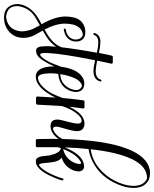

<svg xmlns="http://www.w3.org/2000/svg" viewBox="11 -674 757 943"><g transform="rotate(90 389.5 -202.5)"><path d="M42 -20Q36 -17 25 -10Q15 -4 11 -2Q-37 24 -49 73Q-51 80 -52 86Q-52 90 -52 93Q-52 140 -1 146Q1 146 3 146Q60 138 70 85Q72 76 72 67Q71 41 60 14Q55 4 42 -20ZM3 156Q-42 156 -57 118Q-62 105 -62 93Q-62 88 -62 85Q-61 75 -57.5 64Q-54 53 -48 42.5Q-42 32 -34 22.5Q-26 13 -16 4.5Q-6 -4 6 -11Q15 -17 37 -28Q-1 -95 -1 -145Q-1 -167 4 -187Q14 -228 53 -240Q64 -243 75 -243Q75 -243 76 -243Q112 -243 121 -211Q122 -204 122 -198Q122 -196 122 -195Q120 -159 85 -143Q74 -139 63 -137Q59 -139 58 -142Q59 -146 62 -147Q101 -152 111 -185Q112 -191 112 -195Q112 -197 112 -198Q111 -222 91 -231Q53 -229 39 -185Q34 -162 34 -142Q35 -96 63 -43Q120 -73 140 -106Q148 -119 152 -132Q155 -135 157 -135Q161 -134 162 -130V-129Q144 -78 87 -45Q79 -40 68 -34Q92 9 92 9Q104 35 104 60Q104 114 59 142Q35 156 8 156Q8 156 7 156H5Z M126 -317Q144 -317 178 -310Q190 -371 192 -375Q194 -378 196 -378Q196 -378 226 -378Q230 -377 231 -372Q230 -370 225 -345Q219 -316 216 -301Q252 -294 268 -294Q303 -295 309 -319Q311 -322 314 -323Q317 -321 319 -318V-317Q319 -317 318 -317Q310 -284 269 -283Q249 -283 214 -291Q183 -136 179 -66Q178 -47 178 -42Q179 -22 186 -21Q190 -22 194 -25Q209 -40 223 -67Q230 -81 249 -133Q251 -139 256 -136Q258 -133 258 -130Q243 -85 231 -63Q216 -34 202 -18Q186 -1 168 -1Q151 -1 147 -21Q147 -22 147 -23Q145 -35 145 -51Q145 -58 145 -64Q148 -141 177 -300Q144 -307 126 -307Q96 -306 90 -286Q88 -283 85 -282Q81 -283 80 -287V-288Q89 -317 123 -317Q124 -317 126 -317Z M338 -227Q316 -220 303 -193Q289 -163 282 -120Q330 -122 352 -166Q354 -170 355 -174Q369 -210 346 -224Q342 -226 338 -227ZM404 -136Q408 -135 409 -131Q409 -119 389 -80Q384 -71 379 -63Q339 -1 297 0Q292 0 289 0Q246 -6 244 -85Q244 -89 244 -91Q244 -108 246 -125Q257 -205 299 -230Q312 -238 327 -238Q327 -238 328 -238Q363 -238 369 -206Q370 -201 370 -196Q369 -183 365 -171Q349 -128 307 -115Q294 -111 281 -110Q278 -91 278 -71Q279 -14 298 -10Q335 -12 371 -68Q384 -90 400 -133Q402 -136 404 -136Z M446 -239Q450 -238 451 -234Q446 -197 442 -165Q445 -169 446 -172Q462 -203 479 -219Q501 -239 524 -239Q527 -239 529 -239Q544 -237 553 -229Q560 -221 562 -208Q562 -205 562 -202Q562 -185 553 -154Q541 -113 540 -104Q539 -84 551 -84Q568 -89 582 -104Q588 -110 592.5 -117Q597 -124 599 -128L601 -132Q603 -136 607 -135Q610 -132 610 -128Q610 -128 595 -104Q592 -100 589 -97Q566 -73 538 -72Q532 -73 526 -73Q514 -77 509 -86Q505 -95 505 -107Q506 -122 517 -161Q525 -192 525 -206Q525 -208 525 -209Q523 -224 512 -225Q499 -225 486 -212Q469 -196 455 -168Q446 -150 439 -129L432 -6Q430 -2 427 -1H397Q393 -2 392 -6Q392 -6 399 -129Q404 -185 411 -235Q413 -238 416 -239Z M716 -186Q721 -197 723 -209Q725 -221 718 -223Q678 -206 650 -134Q695 -144 716 -186ZM698 -468Q665 -398 651 -269Q738 -282 794 -367Q806 -387 815 -408Q831 -447 831 -481Q830 -531 795 -546Q793 -546 791 -546Q735 -546 699 -471Q698 -469 698 -468ZM799 -136Q803 -135 804 -131Q804 -119 782 -72Q779 -66 777 -61Q745 -1 713 0Q707 0 703 -1Q686 -5 683 -53Q682 -65 681 -69Q669 -119 647 -123H646Q643 -116 641 -109Q641 -85 641 -62Q641 -29 641 -5Q640 -1 636 0H606Q603 -1 601 -5Q601 -6 600 -77Q600 -189 611 -282Q626 -404 659 -473Q701 -560 768 -561Q768 -561 769 -561Q784 -561 797 -556Q799 -555 800 -555Q841 -535 841 -480Q841 -444 824 -404Q789 -319 714 -280Q683 -264 650 -259Q644 -204 642 -142Q675 -224 721 -235Q729 -237 735 -237Q736 -237 737 -237Q759 -235 760 -209Q759 -194 753 -180Q734 -139 692 -127Q713 -114 717 -62Q719 -37 720 -30Q723 -17 727 -16Q728 -15 729 -15Q749 -28 768 -65Q787 -103 795 -134Q797 -136 799 -136Z"/></g></svg>

Font: Maria
Style: Christmas
Weight: 400
Designer: Muhammad Yoni
Version: Version 001.000